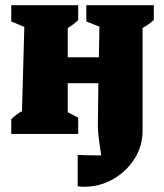

<svg xmlns="http://www.w3.org/2000/svg" viewBox="-20 -512 626 734"><path d="M23 0V-56Q32 -65 41.5 -72.5Q51 -80 64 -87L73 -409L23 -430V-492H279V-435Q261 -418 239 -405V-293H358L360 -410L310 -430V-492H568V-436Q552 -420 525 -405V-11Q525 46 494.5 94.5Q464 143 413 172.5Q362 202 301 202Q297 202 289 201.5Q281 201 277 200V80Q295 81 312.5 81.5Q330 82 348 82Q357 82 367 82Q362 51 358.5 24.5Q355 -2 354 -26L356 -194H239V-83L279 -62V0Z"/></svg>

Font: Piazzolla ExtraBold
Style: Regular
Weight: 800
Designer: Juan Pablo del Peral
Foundry: Huerta Tipografica
Version: Version 1.330